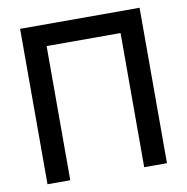

<svg xmlns="http://www.w3.org/2000/svg" viewBox="-80 -798 855 876"><g transform="rotate(-10 347.0 -360.0)"><path d="M175.5 0V-621.5H518V0H623.5V-720H70V0Z"/></g></svg>

Font: Vela Sans SemBd
Style: Regular
Weight: 600
Designer: Principal design: Mikhail Sharanda - project Manrope.
Design modification: Ravid Balaliev
Foundry: Mikhail Sharanda
Version: Version 1.001